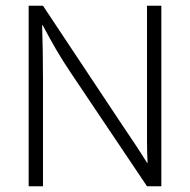

<svg xmlns="http://www.w3.org/2000/svg" viewBox="-20 -650 663 670"><path d="M80 -630H130L405 -216Q428 -182 450 -149Q472 -116 493 -82H495Q493 -120 493 -159Q493 -198 493 -236V-630H543V0H493L227 -396Q200 -436 175.5 -478Q151 -520 129 -562H127Q130 -469 130 -376V0H80Z"/></svg>

Font: Mukta ExtraLight
Style: Regular
Weight: 275
Designer: Girish Dalvi and Yashodeep Gholap
Foundry: Ek Type
Version: Version 2.538;PS 1.002;hotconv 16.6.51;makeotf.lib2.5.65220;